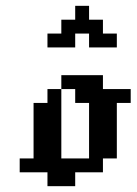

<svg xmlns="http://www.w3.org/2000/svg" viewBox="-20 -639 469 659"><path d="M47.6 -95.2H95.2V-47.6H47.6ZM95.2 -95.2H142.9V-47.6H95.2ZM142.9 -95.2H190.5V-47.6H142.9ZM190.5 -95.2H238.1V-47.6H190.5ZM142.9 -47.6H190.5V0H142.9ZM285.7 -95.2H333.3V-47.6H285.7ZM333.3 -142.9H381V-95.2H333.3ZM285.7 -142.9H333.3V-95.2H285.7ZM285.7 -190.5H333.3V-142.9H285.7ZM285.7 -238.1H333.3V-190.5H285.7ZM333.3 -238.1H381V-190.5H333.3ZM333.3 -190.5H381V-142.9H333.3ZM95.2 -142.9H142.9V-95.2H95.2ZM142.9 -142.9H190.5V-95.2H142.9ZM142.9 -190.5H190.5V-142.9H142.9ZM95.2 -190.5H142.9V-142.9H95.2ZM95.2 -238.1H142.9V-190.5H95.2ZM333.3 -285.7H381V-238.1H333.3ZM285.7 -285.7H333.3V-238.1H285.7ZM142.9 -285.7H190.5V-238.1H142.9ZM95.2 -285.7H142.9V-238.1H95.2ZM381 -333.3H428.6V-285.7H381ZM333.3 -333.3H381V-285.7H333.3ZM285.7 -333.3H333.3V-285.7H285.7ZM238.1 -333.3H285.7V-285.7H238.1ZM190.5 -381H238.1V-333.3H190.5ZM238.1 -381H285.7V-333.3H238.1ZM285.7 -381H333.3V-333.3H285.7ZM142.9 -238.1H190.5V-190.5H142.9ZM142.9 -333.3H190.5V-285.7H142.9ZM190.5 -47.6H238.1V0H190.5ZM238.1 -95.2H285.7V-47.6H238.1ZM190.5 -571.4H238.1V-523.8H190.5ZM238.1 -619H285.7V-571.4H238.1ZM238.1 -571.4H285.7V-523.8H238.1ZM285.7 -571.4H333.3V-523.8H285.7ZM333.3 -523.8H381V-476.2H333.3ZM285.7 -523.8H333.3V-476.2H285.7ZM190.5 -523.8H238.1V-476.2H190.5ZM142.9 -523.8H190.5V-476.2H142.9Z"/></svg>

Font: Jacquard 12
Style: Regular
Weight: 400
Designer: Sarah Cadigan-Fried
Version: Version 1.000; ttfautohint (v1.8.4.7-5d5b)